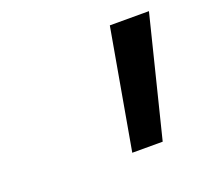

<svg xmlns="http://www.w3.org/2000/svg" viewBox="-66 -770 473 446"><g transform="rotate(-20 170.5 -547.0)"><path d="M191.9 -398.9 244.1 -694.8H340.8L267.1 -398.9Z"/></g></svg>

Font: CMU Bright
Style: SemiBoldOblique
Weight: 600
Italic angle: -12°
Version: Version 0.7.0